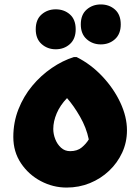

<svg xmlns="http://www.w3.org/2000/svg" viewBox="-20 -833 632 865"><path d="M40 -216Q40 -282 63 -340.5Q86 -399 125 -446Q164 -493 213 -526.5Q262 -560 313 -576H325Q389 -544 440.5 -489.5Q492 -435 522 -371Q552 -307 552 -246Q552 -192 530.5 -145.5Q509 -99 471.5 -63.5Q434 -28 385 -8Q336 12 280 12Q219 12 164 -17Q109 -46 74.5 -97.5Q40 -149 40 -216ZM220 -252Q220 -229 229 -206Q238 -183 255 -167.5Q272 -152 296 -152Q328 -152 348 -168.5Q368 -185 380 -205Q369 -258 340.5 -307.5Q312 -357 282 -391Q251 -359 235.5 -322.5Q220 -286 220 -252ZM434 -633Q397 -633 370.5 -656.5Q344 -680 344 -723Q344 -767 370.5 -790Q397 -813 434 -813Q472 -813 498 -790Q524 -767 524 -723Q524 -680 498 -656.5Q472 -633 434 -633ZM231 -611Q194 -611 167.5 -634.5Q141 -658 141 -701Q141 -745 167.5 -768Q194 -791 231 -791Q269 -791 295 -768Q321 -745 321 -701Q321 -658 295 -634.5Q269 -611 231 -611Z"/></svg>

Font: Kufam Black
Style: Italic
Weight: 900
Italic angle: -11°
Designer: Artur Schmal
Foundry: Original Type
Version: Version 1.301; ttfautohint (v1.8.3)